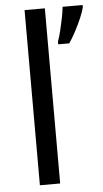

<svg xmlns="http://www.w3.org/2000/svg" viewBox="-54 -795 445 830"><g transform="rotate(-5 168.5 -380.0)"><path d="M173 0H85V-760H173ZM337 -751Q333 -733 321.5 -706Q310 -679 295 -650.5Q280 -622 265 -600H217V-612Q224 -631 230.5 -657.5Q237 -684 242.5 -711.5Q248 -739 250 -760H337Z"/></g></svg>

Font: Noto Sans Coptic
Style: Regular
Weight: 400
Designer: Monotype Design Team, Denis Moyogo Jacquerye
Foundry: Monotype Imaging Inc.
Version: Version 2.002; ttfautohint (v1.8.4.7-5d5b)